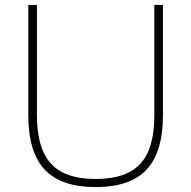

<svg xmlns="http://www.w3.org/2000/svg" viewBox="-20 -750 777 780"><path d="M369 10Q228 10 161.5 -61Q95 -132 95 -282V-730H130V-285Q130 -193 155 -135.5Q180 -78 232.5 -50.5Q285 -23 369 -23Q452 -23 505 -50.5Q558 -78 582.5 -135.5Q607 -193 607 -285V-730H642V-282Q642 -132 575.5 -61Q509 10 369 10Z"/></svg>

Font: M PLUS 2 Thin ExtraLight
Style: Regular
Weight: 250
Version: Version 1.001